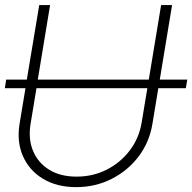

<svg xmlns="http://www.w3.org/2000/svg" viewBox="-25 -748 778 777"><path d="M732.9 -425.8 727.1 -391.1H615.7L591.8 -246.6Q579.6 -172.4 535.9 -114.7Q492.2 -57.1 426.5 -23.9Q360.8 9.3 283.2 9.3Q204.6 9.3 148.7 -24.7Q92.8 -58.6 67.4 -117.2Q42 -175.8 54.7 -250L78.1 -391.1H-5.4L0 -425.8H83.5L133.8 -727.5H177.7L127.9 -425.8H577.1L627 -727.5H671.4L621.6 -425.8ZM571.3 -391.1H122.6L99.1 -249Q88.4 -186.5 108.6 -137.7Q128.9 -88.9 174.3 -61Q219.7 -33.2 284.7 -33.2Q351.6 -33.2 407.5 -61.8Q463.4 -90.3 500.7 -139.9Q538.1 -189.5 548.3 -252.4Z"/></svg>

Font: Inter Display ExtraLight
Style: Italic
Weight: 200
Italic angle: -9.39999°
Designer: Rasmus Andersson
Foundry: rsms
Version: Version 4.000;git-a52131595